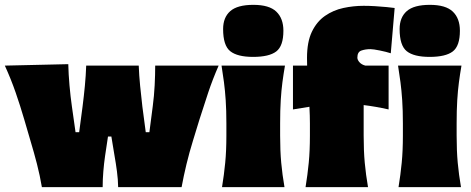

<svg xmlns="http://www.w3.org/2000/svg" viewBox="-29 -773 1947 793"><path d="M144 0Q136 -47.5 123.8 -95.2Q111.5 -143 97 -191L71 -280Q54.5 -336.5 35.5 -391.2Q16.5 -446 -9 -502L253 -508Q254 -466 258 -420.5Q262 -375 268 -333L283 -227H298L312 -333Q317.5 -376 321.5 -418Q325.5 -460 327 -502H544Q545.5 -461.5 549.8 -418.2Q554 -375 559 -333L573 -227H588L602 -335Q607.5 -376.5 609.8 -420.5Q612 -464.5 612 -502H874Q849.5 -446 831 -390.8Q812.5 -335.5 795 -280L768 -192Q753 -143.5 741.2 -94.8Q729.5 -46 721 0H459Q458.5 -31.5 454 -65.5Q449.5 -99.5 444 -130L431 -209H417L405 -129Q400.5 -98.5 397.8 -65Q395 -31.5 395 0Z M888 0Q896.5 -52 901.2 -101Q906 -150 906 -213V-263Q906 -318 903.2 -358.8Q900.5 -399.5 896 -433.5Q891.5 -467.5 886 -502H1148Q1142 -467.5 1137.5 -433.5Q1133 -399.5 1130.5 -358.8Q1128 -318 1128 -263V-213Q1128 -150 1132.5 -101Q1137 -52 1146 0ZM1016.5 -538Q951.5 -538 922 -561.5Q892.5 -585 892.5 -653Q892.5 -701 922 -727Q951.5 -753 1017.5 -753Q1083 -753 1112.2 -725Q1141.5 -697 1141.5 -646Q1141.5 -583 1112 -560.5Q1082.5 -538 1016.5 -538Z M1233 0Q1241.5 -52 1246.2 -101Q1251 -150 1251 -213V-263Q1251 -278 1250.5 -295.5Q1250 -313 1249 -332L1181 -321V-502H1239.5Q1239 -521 1239 -534Q1239 -600 1259.2 -642Q1279.5 -684 1313.5 -707.5Q1347.5 -731 1389 -740Q1430.5 -749 1473 -749Q1495 -749 1520.5 -747.5Q1546 -746 1567.8 -743.8Q1589.5 -741.5 1601 -740L1585 -553Q1566.5 -559 1539.5 -564.5Q1512.5 -570 1501 -570Q1480 -570 1463.5 -564.2Q1447 -558.5 1447 -535Q1447 -525.5 1455.8 -515.8Q1464.5 -506 1480 -502H1576V-321Q1520 -333.5 1473 -339V-213Q1473 -150 1477.5 -101Q1482 -52 1491 0ZM1617 0Q1625.5 -52 1630.2 -101Q1635 -150 1635 -213V-263Q1635 -318 1632.2 -358.8Q1629.5 -399.5 1625 -433.5Q1620.5 -467.5 1615 -502H1877Q1871 -467.5 1866.5 -433.5Q1862 -399.5 1859.5 -358.8Q1857 -318 1857 -263V-213Q1857 -150 1861.5 -101Q1866 -52 1875 0ZM1745.5 -538Q1680.5 -538 1651 -561.5Q1621.5 -585 1621.5 -653Q1621.5 -701 1651 -727Q1680.5 -753 1746.5 -753Q1812 -753 1841.2 -725Q1870.5 -697 1870.5 -646Q1870.5 -583 1841 -560.5Q1811.5 -538 1745.5 -538Z"/></svg>

Font: Commissioner Flair Black
Style: Regular
Weight: 900
Designer: Kostas Bartsokas
Foundry: Kostas Bartsokas
Version: Version 1.000; ttfautohint (v1.8.3)